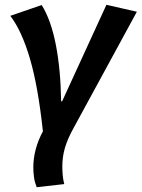

<svg xmlns="http://www.w3.org/2000/svg" viewBox="-20 -564 591 801"><path d="M133 217Q125 197 122 176.5Q119 156 119 134Q119 97 129 59Q139 21 159 -16Q139 -203 105 -319Q71 -435 23 -498L154 -543Q193 -480 213 -377Q233 -274 235 -142L239 -141L424 -544L551 -515L287 -30Q262 15 251 52.5Q240 90 240 130Q240 147 241.5 165.5Q243 184 248 204Z"/></svg>

Font: Xgbmvzvtohvqztyvzapvmeyoton
Style: Regular
Weight: 500
Italic angle: -8°
Designer: Carrois Corporate & Edenspiekermann
Foundry: Carrois Corporate GbR & Edenspiekermann AG
Version: Version 2.001